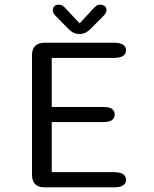

<svg xmlns="http://www.w3.org/2000/svg" viewBox="-20 -802 659 822"><path d="M519.5 -587Q519.5 -554 467 -554H201.5V-344H422Q448 -344 459.5 -335.8Q471 -327.5 471 -312Q471 -296.5 459.5 -288Q448 -279.5 422 -279.5H201.5V-65H467Q519.5 -65 519.5 -32Q519.5 0 467 0H171Q117 0 117 -54V-565Q117 -619 171 -619H467Q519.5 -619 519.5 -587ZM424 -735 377 -687.5Q362.5 -672 350.2 -664.2Q338 -656.5 320.5 -656.5Q303 -656.5 290.5 -664.2Q278 -672 264 -687.5L217 -735Q206 -746.5 206 -758Q206 -768.5 213 -775.2Q220 -782 231.5 -782Q242.5 -782 250 -776.2Q257.5 -770.5 266 -760.5L321 -702L374.5 -760Q383.5 -770 391 -776Q398.5 -782 409.5 -782Q421.5 -782 428.8 -775.5Q436 -769 436 -759Q436 -754 433.2 -747.8Q430.5 -741.5 424 -735Z"/></svg>

Font: Sono Monospace
Style: Regular
Weight: 400
Designer: Tyler Finck
Foundry: Tyler Finck
Version: Version 2.112